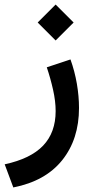

<svg xmlns="http://www.w3.org/2000/svg" viewBox="-35 -551 408 835"><path d="M207 -531.2 285.2 -453.1 207 -375 128.9 -453.1ZM22.9 264.2 -14.6 163.6Q98.6 139.2 152.8 82Q207 24.9 207 -67.9Q207 -110.8 195.8 -160.6Q184.6 -210.4 168.5 -258.3L271.5 -292.5Q290 -241.2 299.3 -186.8Q308.6 -132.3 308.6 -81.5Q308.6 54.2 235.6 145.5Q162.6 236.8 22.9 264.2Z"/></svg>

Font: Vazirmatn FD NL Medium
Style: Regular
Weight: 500
Designer: Saber Rastikerdar
Foundry: Saber Rastikerdar
Version: Version 33.003